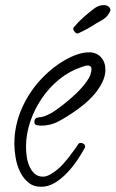

<svg xmlns="http://www.w3.org/2000/svg" viewBox="-20 -675 445 739"><path d="M385.7 -407.2Q385.7 -382.8 374 -358.9Q362.3 -335 344.2 -313.5Q326.2 -292 304.7 -274.4Q283.2 -256.8 264.6 -244.1Q236.3 -224.6 205.6 -208Q174.8 -191.4 138.7 -191.4Q130.9 -191.4 121.6 -193.4Q112.3 -195.3 112.3 -206.1Q112.3 -219.7 125 -222.7Q127.9 -223.6 131.8 -223.6Q135.7 -223.6 139.6 -224.6Q150.4 -226.6 160.6 -231.4Q170.9 -236.3 181.6 -242.2Q198.2 -252.9 223.6 -272.5Q249 -292 273.4 -315.4Q297.9 -338.9 314.9 -363.3Q332 -387.7 332 -409.2Q332 -422.9 317.4 -422.9Q311.5 -422.9 305.7 -420.9Q299.8 -418.9 293.9 -417Q247.1 -401.4 208 -369.6Q168.9 -337.9 140.6 -295.9Q112.3 -253.9 96.2 -206.1Q80.1 -158.2 80.1 -110.4Q80.1 -94.7 82.5 -74.7Q85 -54.7 92.3 -37.1Q99.6 -19.5 112.3 -7.3Q125 4.9 145.5 4.9Q153.3 4.9 160.2 2.4Q167 0 173.8 -3.9Q200.2 -18.6 222.7 -43.5Q245.1 -68.4 262.7 -93.8Q267.6 -99.6 272 -106.4Q276.4 -113.3 281.2 -120.1Q284.2 -125 291 -125Q296.9 -125 302.2 -121.1Q307.6 -117.2 307.6 -110.4Q307.6 -108.4 305.7 -104.5Q293.9 -83 276.4 -57.1Q258.8 -31.2 237.3 -8.8Q215.8 13.7 190.9 28.8Q166 43.9 138.7 43.9Q108.4 43.9 88.4 26.9Q68.4 9.8 56.6 -15.1Q44.9 -40 40 -68.8Q35.2 -97.7 35.2 -121.1Q35.2 -195.3 66.4 -263.2Q97.7 -331.1 150.4 -382.8Q166 -398.4 186.5 -414.6Q207 -430.7 230 -443.8Q252.9 -457 276.9 -465.3Q300.8 -473.6 323.2 -473.6Q351.6 -473.6 368.7 -454.6Q385.7 -435.5 385.7 -407.2ZM405.3 -634.8Q396.5 -613.3 378.9 -601.6Q372.1 -596.7 365.2 -593.3Q358.4 -589.8 350.6 -585Q318.4 -563.5 279.3 -545.9Q273.4 -545.9 267.6 -552.2Q261.7 -558.6 261.7 -564.5Q261.7 -565.4 262.2 -566.4Q262.7 -567.4 262.7 -568.4Q280.3 -589.8 301.8 -608.9Q323.2 -627.9 345.7 -644.5Q361.3 -655.3 379.9 -655.3Q389.6 -655.3 397 -650.4Q404.3 -645.5 405.3 -634.8Z"/></svg>

Font: Calligraffitti
Style: Regular
Weight: 400
Designer: Dathan Boardman
Foundry: Open Window
Version: Version 1.002